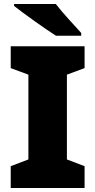

<svg xmlns="http://www.w3.org/2000/svg" viewBox="-20 -947 480 967"><path d="M261 -927H51V-917C99 -879 208 -801 262 -767H389V-781C356 -818 295 -882 261 -927ZM406 0V-110L317 -144V-571L406 -604V-714H34V-604L123 -571V-144L34 -110V0Z"/></svg>

Font: Noto Sans Bengali Black
Style: Regular
Weight: 900
Designer: Jelle Bosma - Monotype Design Team
Foundry: Monotype Imaging Inc.
Version: Version 2.003